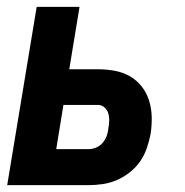

<svg xmlns="http://www.w3.org/2000/svg" viewBox="-20 -540 540 560"><path d="M1 0 87 -520H212L182 -338H265Q291 -338 315 -333.5Q339 -329 359 -317.5Q379 -306 393.5 -287.5Q408 -269 415 -246Q422 -223 422.5 -198Q423 -173 419 -148Q415 -128 408 -107.5Q401 -87 388.5 -69Q376 -51 358 -37Q340 -23 320 -14.5Q300 -6 279 -3Q258 0 238 0ZM144 -105H238Q249 -105 260 -109.5Q271 -114 279 -123Q287 -132 291 -143Q295 -154 296 -165Q298 -176 298.5 -187.5Q299 -199 296 -209Q293 -219 285 -226.5Q277 -234 265 -234H165Z"/></svg>

Font: Iosevka SS04 Extrabold Oblique
Style: Regular
Weight: 800
Italic angle: -9°
Monospace: yes
Designer: Belleve Invis
Foundry: Belleve Invis
Version: Version 19.0.0; ttfautohint (v1.8.4)